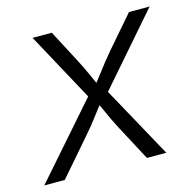

<svg xmlns="http://www.w3.org/2000/svg" viewBox="-102 -625 718 711"><g transform="rotate(-15 257.0 -269.5)"><path d="M-17.1 0 247.1 -301.3 238.8 -251.5 82.5 -539.1H156.2L219.2 -418.9Q237.3 -384.8 251.2 -353.3Q265.1 -321.8 280.3 -291H246.6Q272 -321.8 295.7 -353.3Q319.3 -384.8 348.1 -418.9L452.1 -539.1H531.2L278.8 -249L287.1 -297.9L450.7 0H376.5L302.7 -138.7Q285.6 -171.4 272.5 -201.4Q259.3 -231.4 244.6 -259.8H278.8Q254.4 -231.4 232.2 -201.4Q210 -171.4 181.6 -138.7L61.5 0Z"/></g></svg>

Font: Inter 18pt Light
Style: Italic
Weight: 300
Italic angle: -9.3988°
Designer: Rasmus Andersson
Foundry: rsms
Version: Version 4.001;git-66647c0bb